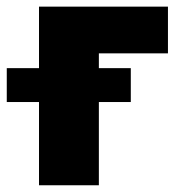

<svg xmlns="http://www.w3.org/2000/svg" viewBox="-66 -550 542 570"><path d="M432.6 -530.3H49.8V-347.7H-45.9V-247.1H49.8V0H227.5V-247.1H322.3V-347.7H227.5V-391.6H432.6Z"/></svg>

Font: Pretendard Black
Style: Regular
Weight: 900
Designer: Base glyphs from Inter by Rasmus Andersson; Hangeul glyphs from Noto Sans CJK(Source Han Sans) by Jang Soo-young and Kan
Foundry: Kil Hyung-jin
Version: Version 1.309;Glyphs 3.2 (3225)